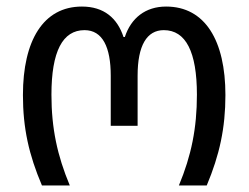

<svg xmlns="http://www.w3.org/2000/svg" viewBox="-20 -566 759 586"><path d="M108 0H193C155 -91 137 -174 137 -277C137 -409 171 -474 238 -474C293 -474 318 -422 318 -335V-182H400V-335C400 -427 428 -474 480 -474C547 -474 581 -408 581 -277C581 -175 564 -91 526 0H611C650 -93 668 -175 668 -276C668 -442 606 -546 487 -546C424 -546 380 -511 361 -453H357C338 -511 297 -546 230 -546C112 -546 50 -442 50 -276C50 -175 68 -94 108 0Z"/></svg>

Font: Noto Sans Georgian SemiCondensed
Style: Regular
Weight: 400
Width: 4
Designer: Monotype Design Team, Akaki Razmadze
Foundry: Google LLC
Version: Version 2.005